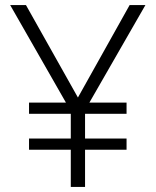

<svg xmlns="http://www.w3.org/2000/svg" viewBox="-20 -734 611 754"><path d="M286 -351 82 -714H20L239 -331H94V-287H258V-190H94V-146H258V0H314V-146H477V-190H314V-287H477V-331H331L551 -714H489Z"/></svg>

Font: Noto Sans Meetei Mayek Light
Style: Regular
Weight: 300
Designer: Monotype Design Team and Neelakash Kshetrimayum
Foundry: Monotype Imaging Inc.
Version: Version 2.002